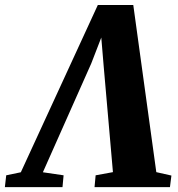

<svg xmlns="http://www.w3.org/2000/svg" viewBox="-73 -768 730 788"><path d="M474 -747.5 568.5 -61.5 630.5 -47.5 624.5 0H315L319.5 -48.5L390.5 -61.5L352.5 -496.5L337.5 -676L366.5 -675.5L301.5 -507.5L103 -61L188 -48.5L183.5 0H-53L-47.5 -48.5L12.5 -61L328.5 -747.5Z"/></svg>

Font: Merriweather 36pt Black
Style: Italic
Weight: 900
Italic angle: -7.8°
Version: Version 2.101